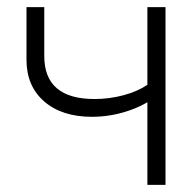

<svg xmlns="http://www.w3.org/2000/svg" viewBox="-20 -520 540 540"><path d="M104.5 -362.5V-500H54.5V-352Q54.5 -278 104.2 -234.8Q154 -191.5 238.5 -191.5Q288.5 -191.5 336.2 -206.8Q384 -222 419 -249L394.5 -281.5Q367.5 -263 327.5 -252.2Q287.5 -241.5 246 -241.5Q104.5 -241.5 104.5 -362.5ZM445.5 0V-500H394.5V0Z"/></svg>

Font: Overused Grotesk Light
Style: Regular
Weight: 300
Designer: RandomMaerks
Version: Version 0.005